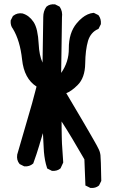

<svg xmlns="http://www.w3.org/2000/svg" viewBox="-20 -798 540 921"><path d="M412.6 103 393.1 93.3 389.6 91.8V87.9L384.8 -33.7Q321.8 -143.6 275.4 -215.3Q275.4 -197.3 275.6 -181.6Q275.9 -166 276.1 -152.8Q276.4 -139.6 276.6 -128.7Q276.9 -117.7 277.3 -108.9Q277.8 -100.1 278.3 -93.8Q281.2 -57.1 283.2 -20V-18.6L282.7 -17.1L271 8.3L270.5 9.3L269.5 10.3Q253.9 23.4 230 21.5H229L228 21L208.5 11.2L206.1 9.8L205.6 7.3Q202.6 -1.5 200.2 -11Q197.8 -20.5 196 -30Q194.3 -39.6 192.9 -49.6Q191.4 -59.6 190.7 -69.6Q189.9 -79.6 189.5 -90.3Q188 -125.5 186 -159.2Q184.6 -155.3 183.3 -151.1Q182.1 -147 180.9 -142.8Q179.7 -138.7 178.5 -134.8Q177.2 -130.9 176 -126.7Q174.8 -122.6 173.6 -118.7Q172.4 -114.7 171.1 -110.6Q169.9 -106.4 168.9 -102.5Q155.8 -58.6 140.1 -15.6L139.6 -14.2L138.7 -13.2Q121.1 2 97.2 0H96.2L95.2 -0.5L75.7 -10.3L74.7 -10.7L73.7 -11.7Q58.6 -29.8 62.5 -55.7V-56.2Q85.9 -139.2 110.4 -221.2Q122.6 -261.2 133.8 -302Q145 -342.8 155.3 -382.8Q95.7 -420.4 85.9 -512.7Q76.2 -603 42 -659.7Q35.6 -667.5 33 -677.2Q30.3 -687 31.2 -698.7V-699.7L31.7 -700.7L41.5 -720.2L42 -721.7L43.5 -722.2Q63 -737.8 88.9 -733.4H89.4L89.8 -732.9Q120.1 -723.6 141.1 -692.4Q146.5 -684.1 150.6 -673.6Q154.8 -663.1 157.7 -649.9Q160.6 -636.7 162.6 -621.1Q164.6 -605.5 165.5 -587.4Q168 -532.7 184.1 -497.6L187.5 -716.8Q187.5 -744.1 202.1 -765.1L202.6 -765.6L203.1 -766.1Q210.9 -772.9 220.9 -775.6Q231 -778.3 242.7 -777.3H243.7L244.6 -776.9L264.2 -767.1L265.6 -766.1L266.6 -765.1Q281.2 -743.7 277.3 -714.4L273.4 -448.2Q310.5 -501 310.1 -564.5Q309.6 -640.6 348.1 -686.5Q360.8 -701.7 373.8 -712.2Q386.7 -722.7 400.4 -728.8Q414.1 -734.9 428.2 -736.3H429.7L431.2 -735.8L450.7 -726.1L452.1 -725.1L453.1 -724.1Q465.8 -707 463.9 -683.1V-682.1L463.4 -681.2L453.6 -661.6L452.6 -659.7L450.7 -658.7Q432.6 -650.9 420.7 -636.7Q408.7 -622.6 402.3 -602.1Q389.6 -558.6 388.7 -493.2Q387.7 -424.3 351.6 -389.2Q321.8 -359.9 297.9 -351.1Q337.9 -284.2 375 -220.7Q394.5 -187.5 408.4 -163.3Q422.4 -139.2 430.7 -124.5Q447.8 -94.7 453.6 -82Q454.6 -79.6 455.8 -76.9Q457 -74.2 458 -71.3Q459 -68.4 459.7 -65.4Q460.4 -62.5 460.9 -59.6Q461.4 -56.6 461.9 -53.7Q463.9 -38.6 465.8 68.4V69.8L465.3 70.8L455.6 90.3L455.1 91.8L454.1 92.3Q438.5 105.5 414.6 103.5H413.6Z"/></svg>

Font: NaikaiFont
Style: SemiBold
Weight: 600
Version: Version 1.89